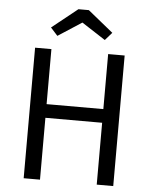

<svg xmlns="http://www.w3.org/2000/svg" viewBox="-60 -958 798 1008"><g transform="rotate(5 339.0 -454.5)"><path d="M488 -326H189V0H103V-688H189V-398H488V-688H575V0H488ZM339 -841 214 -760 177 -801 312 -909H367L500 -801L464 -760Z"/></g></svg>

Font: FiraSans
Style: Regular
Weight: 350
Designer: Carrois Corporate & Edenspiekermann AG
Foundry: Carrois Corporate GbR & Edenspiekermann AG
Version: Version 3.106;PS 003.106;hotconv 1.0.70;makeotf.lib2.5.58329